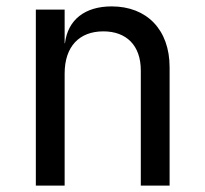

<svg xmlns="http://www.w3.org/2000/svg" viewBox="-20 -580 640 600"><path d="M329 -560C245 -560 192 -518 183 -445H182V-550H92V0H182V-350C182 -435 228 -482 303 -482C375 -482 420 -438 420 -360V0H510V-370C510 -487 439 -560 329 -560Z"/></svg>

Font: Tekne LDO
Style: Regular
Weight: 400
Monospace: yes
Designer: Alessio Laiso, Mario Rullo, Paolo Rosset
Foundry: Alessio Laiso
Version: Version 1.000;hotconv 1.0.109;makeotfexe 2.5.65596